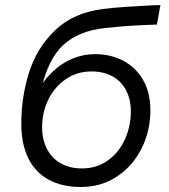

<svg xmlns="http://www.w3.org/2000/svg" viewBox="-20 -740 674 766"><path d="M65 -247Q65 -353 96 -451Q127 -549 199.5 -619Q272 -689 390 -704Q436 -710 487.5 -713Q539 -716 589 -719Q609 -719 620 -720L606 -642Q567 -641 497 -637Q454 -634 398 -628Q294 -617 232.5 -560.5Q171 -504 143 -378L139 -391Q163 -430 196.5 -460Q230 -490 271.5 -507Q313 -524 360 -524Q420 -524 470 -498.5Q520 -473 550 -422.5Q580 -372 580 -300Q580 -218 545 -148Q510 -78 447 -36Q384 6 303 6Q227 6 173.5 -23.5Q120 -53 92.5 -109.5Q65 -166 65 -247ZM502 -295Q502 -343 483.5 -379Q465 -415 429.5 -435Q394 -455 345 -455Q288 -455 243 -424.5Q198 -394 173 -343Q148 -292 148 -232Q148 -183 167.5 -145.5Q187 -108 223 -88Q259 -68 307 -68Q366 -68 410.5 -100Q455 -132 478.5 -184.5Q502 -237 502 -295Z"/></svg>

Font: Fixel Italic Variable 20240409 Display Thin
Style: Italic
Weight: 100
Italic angle: -10°
Designer: AlfaBravo + MacPaw
Foundry: Kyrylo Tkachov, Marchela Mozhyna, Serhii Makarenko, Maria Weinstein, Zakhar Kryvoshyya
Version: Version 1.211;Glyphs 3.2 (3225)